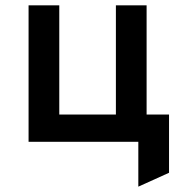

<svg xmlns="http://www.w3.org/2000/svg" viewBox="-20 -531 656 719"><path d="M87 0V-511H202V-102H414V-511H529V0ZM498 168V0H439V-102H613V116Z"/></svg>

Font: Overpass Mono
Style: Bold
Weight: 700
Monospace: yes
Designer: Delve Withrington, Dave Bailey
Foundry: Delve Fonts LLC
Version: Version 4.000